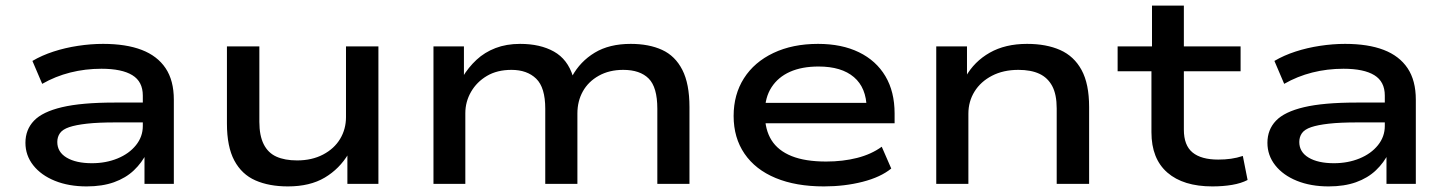

<svg xmlns="http://www.w3.org/2000/svg" viewBox="-20 -658 5181 687"><path d="M290 9Q226 9 176.5 -11Q127 -31 99 -66.5Q71 -102 71 -147Q71 -194 101.5 -226Q132 -258 202 -274.5Q272 -291 389 -291H509V-220H393Q331 -220 291 -215.5Q251 -211 227.5 -203Q204 -195 194.5 -181.5Q185 -168 185 -150Q185 -114 218.5 -94Q252 -74 309 -74Q359 -74 400.5 -91Q442 -108 466.5 -138.5Q491 -169 491 -207V-316Q491 -366 453.5 -389Q416 -412 343 -412Q285 -412 231.5 -398.5Q178 -385 131 -358L96 -440Q130 -460 171.5 -473.5Q213 -487 259 -494Q305 -501 349 -501Q431 -501 487 -479.5Q543 -458 572.5 -414Q602 -370 602 -301V0H497V-110L505 -111Q488 -76 459 -48.5Q430 -21 388 -6Q346 9 290 9Z M1010 9Q943 9 894 -12.5Q845 -34 818.5 -83.5Q792 -133 792 -216V-492H908V-222Q908 -173 923.5 -142Q939 -111 969 -97.5Q999 -84 1043 -84Q1096 -84 1136 -105Q1176 -126 1197 -161Q1218 -196 1218 -239V-492H1334V0H1223V-108H1227Q1195 -54 1142 -22.5Q1089 9 1010 9Z M1531 0V-492H1640V-382H1635Q1656 -417 1685 -444Q1714 -471 1753 -486Q1792 -501 1841 -501Q1913 -501 1962 -473.5Q2011 -446 2030 -385H2027Q2056 -438 2108 -469.5Q2160 -501 2237 -501Q2302 -501 2349 -479.5Q2396 -458 2421.5 -408Q2447 -358 2447 -275V0H2332V-269Q2332 -346 2301 -377Q2270 -408 2210 -408Q2160 -408 2122.5 -387Q2085 -366 2065.5 -331Q2046 -296 2046 -252V0H1931V-269Q1931 -345 1898.5 -376.5Q1866 -408 1810 -408Q1759 -408 1722.5 -386.5Q1686 -365 1665.5 -329.5Q1645 -294 1645 -253V0Z M2928 9Q2828 9 2755.5 -21Q2683 -51 2644 -108Q2605 -165 2605 -243Q2605 -320 2642 -378Q2679 -436 2747.5 -468.5Q2816 -501 2907 -501Q2992 -501 3053.5 -471Q3115 -441 3148 -385.5Q3181 -330 3181 -252V-217H2693V-290H3104L3081 -271Q3080 -344 3035.5 -382Q2991 -420 2909 -420Q2849 -420 2806.5 -401Q2764 -382 2740.5 -345.5Q2717 -309 2717 -258V-249Q2717 -194 2740.5 -156.5Q2764 -119 2812.5 -99.5Q2861 -80 2936 -80Q2996 -80 3047 -93Q3098 -106 3135 -133L3169 -55Q3131 -24 3066.5 -7.5Q3002 9 2928 9Z M3330 0V-492H3440V-383H3435Q3466 -438 3521.5 -469.5Q3577 -501 3655 -501Q3724 -501 3773.5 -479Q3823 -457 3850 -407.5Q3877 -358 3877 -275V0H3761V-270Q3761 -320 3745 -350Q3729 -380 3699 -394Q3669 -408 3624 -408Q3570 -408 3529.5 -387Q3489 -366 3467 -330.5Q3445 -295 3445 -251V0Z M4318 9Q4214 9 4157 -40.5Q4100 -90 4100 -185V-403H3979V-492H4102V-638H4216V-492H4419V-403H4216V-194Q4216 -138 4247 -112.5Q4278 -87 4339 -87Q4363 -87 4384.5 -90Q4406 -93 4427 -100L4444 -14Q4421 -2 4388.5 3.5Q4356 9 4318 9Z M4734 9Q4670 9 4620.5 -11Q4571 -31 4543 -66.5Q4515 -102 4515 -147Q4515 -194 4545.5 -226Q4576 -258 4646 -274.5Q4716 -291 4833 -291H4953V-220H4837Q4775 -220 4735 -215.5Q4695 -211 4671.5 -203Q4648 -195 4638.5 -181.5Q4629 -168 4629 -150Q4629 -114 4662.5 -94Q4696 -74 4753 -74Q4803 -74 4844.5 -91Q4886 -108 4910.5 -138.5Q4935 -169 4935 -207V-316Q4935 -366 4897.5 -389Q4860 -412 4787 -412Q4729 -412 4675.5 -398.5Q4622 -385 4575 -358L4540 -440Q4574 -460 4615.5 -473.5Q4657 -487 4703 -494Q4749 -501 4793 -501Q4875 -501 4931 -479.5Q4987 -458 5016.5 -414Q5046 -370 5046 -301V0H4941V-110L4949 -111Q4932 -76 4903 -48.5Q4874 -21 4832 -6Q4790 9 4734 9Z"/></svg>

Font: Nunito Sans 10pt Expanded SemiBold
Style: Regular
Weight: 600
Width: 7
Designer: Vernon Adams
Foundry: Vernon Adams
Version: Version 3.101;gftools[0.9.27]